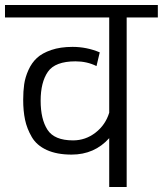

<svg xmlns="http://www.w3.org/2000/svg" viewBox="-30 -750 653 770"><path d="M-10 -680H408V-298Q393 -249 353 -218Q313 -187 263 -187Q188 -187 160.5 -229.5Q133 -272 133 -346Q133 -420 162 -462Q191 -504 273 -504Q319 -504 357 -485L370 -540Q318 -562 261 -562Q212 -562 175.5 -549.5Q139 -537 118 -517.5Q97 -498 84 -469Q71 -440 67 -412Q63 -384 63 -350Q63 -305 70.5 -269.5Q78 -234 97.5 -200.5Q117 -167 157.5 -148.5Q198 -130 257 -130Q349 -130 408 -196V0H478V-680H603V-730H-10Z"/></svg>

Font: Glegoo
Style: Regular
Weight: 400
Version: Version 2.0.1; ttfautohint (v0.9) -r 48 -G 60